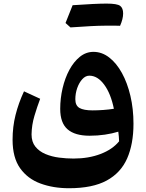

<svg xmlns="http://www.w3.org/2000/svg" viewBox="-20 -729 793 1043"><path d="M705.1 -57.1Q705.1 53.2 670.7 131.6Q636.2 210 559.6 251.7Q482.9 293.5 355 293.5Q269 293.5 199.5 267.8Q129.9 242.2 89.1 184.6Q48.3 127 48.3 30.3Q48.3 -40.5 64.5 -104.7Q80.6 -168.9 110.4 -232.9L198.2 -192.4Q181.6 -148.4 167 -99.4Q152.3 -50.3 151.4 1Q151.4 42 172.4 67.9Q193.4 93.8 227.3 107.9Q261.2 122.1 301.3 127.2Q341.3 132.3 379.4 132.3Q461.4 132.3 526.4 107.4Q591.3 82.5 627 38.6Q626.5 24.9 625.5 12.9Q624.5 1 622.6 -13.7Q589.4 -3.4 549.8 2.4Q510.3 8.3 466.8 8.3Q387.2 8.3 347.2 -26.4Q307.1 -61 307.1 -137.7Q307.1 -194.8 320.1 -250Q333 -305.2 356.9 -349.6Q380.9 -394 414.1 -420.7Q447.3 -447.3 487.8 -447.3Q533.7 -447.3 573.2 -416.7Q612.8 -386.2 642.3 -332.5Q671.9 -278.8 688.5 -208Q705.1 -137.2 705.1 -57.1ZM598.6 -138.2Q582 -220.2 546.1 -269Q510.3 -317.9 465.3 -317.9Q444.3 -317.9 427 -298.8Q409.7 -279.8 399.4 -250.5Q389.2 -221.2 389.2 -189.9Q389.2 -155.3 412.1 -142.3Q435.1 -129.4 482.9 -129.4Q510.3 -129.4 541 -131.6Q571.8 -133.8 598.6 -138.2ZM612.8 -589.4H546.9Q492.7 -589.4 362.8 -580.1L335.9 -604Q354.5 -651.9 374.5 -700.7Q501 -709.5 558.6 -709.5Q616.2 -709.5 632.6 -697.3Q648.9 -685.1 648.9 -655.8Q648.9 -626.5 632.3 -588.9Q624.5 -589.4 612.8 -589.4Z"/></svg>

Font: Pinar-FD SemiBold
Style: Regular
Weight: 600
Designer: Amin Abedi
Version: Version 2.000